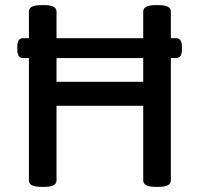

<svg xmlns="http://www.w3.org/2000/svg" viewBox="-20 -722 773 744"><path d="M138 2Q92 2 92 -23V-497H69Q47 -497 47 -530V-541Q47 -574 69 -574H92V-677Q92 -702 138 -702H154Q199 -702 199 -677V-574H535V-677Q535 -702 581 -702H596Q642 -702 642 -677V-574H662Q685 -574 685 -541V-530Q685 -497 662 -497H642V-23Q642 2 596 2H581Q535 2 535 -23V-312H199V-23Q199 2 154 2ZM199 -405H535V-497H199Z"/></svg>

Font: Asap Medium
Style: Regular
Weight: 500
Designer: Pablo Cosgaya
Foundry: Omnibus-Type
Version: Version 3.001; ttfautohint (v1.8.3)